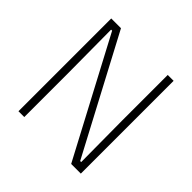

<svg xmlns="http://www.w3.org/2000/svg" viewBox="-166 -787 935 935"><g transform="rotate(45 301.5 -319.5)"><path d="M154 -639 471 -41H478L476 -326.5V-639H516.5V0H450L132 -600H125L127 -296V0H87V-639Z"/></g></svg>

Font: Anek Gujarati ExtraLight
Style: Regular
Weight: 250
Version: Version 1.003